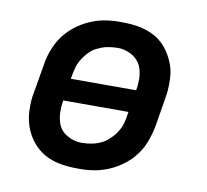

<svg xmlns="http://www.w3.org/2000/svg" viewBox="-65 -599 730 678"><g transform="rotate(10 300.0 -260.0)"><path d="M255 8Q237 8 219 6.5Q201 5 183.5 1Q166 -3 150 -10Q134 -17 120.5 -27Q107 -37 95.5 -50Q84 -63 75.5 -78Q67 -93 61.5 -109.5Q56 -126 53.5 -143.5Q51 -161 51.5 -182.5Q52 -204 54 -216L74 -332Q76 -348 80.5 -363.5Q85 -379 91.5 -394.5Q98 -410 106.5 -424Q115 -438 126.5 -451Q138 -464 151.5 -475Q165 -486 179.5 -494.5Q194 -503 209.5 -509.5Q225 -516 240.5 -520Q256 -524 274.5 -526Q293 -528 304 -528H318Q336 -528 354.5 -526.5Q373 -525 390 -521Q407 -517 423.5 -510Q440 -503 453.5 -493Q467 -483 478 -470Q489 -457 497.5 -442Q506 -427 512 -410.5Q518 -394 520 -376.5Q522 -359 521.5 -337.5Q521 -316 519 -304L500 -188Q497 -172 492.5 -156.5Q488 -141 482 -125.5Q476 -110 467 -96Q458 -82 447 -69Q436 -56 422 -45Q408 -34 394 -25.5Q380 -17 364 -10.5Q348 -4 332.5 0Q317 4 298.5 6Q280 8 269 8ZM176 -300H410L411 -303Q413 -313 413.5 -322.5Q414 -332 414 -341Q414 -350 412.5 -359.5Q411 -369 408.5 -377.5Q406 -386 401.5 -393.5Q397 -401 391 -407.5Q385 -414 377.5 -419Q370 -424 362 -427.5Q354 -431 343.5 -433.5Q333 -436 327 -436H318Q309 -436 300 -435Q291 -434 281.5 -432Q272 -430 263 -426.5Q254 -423 245 -418.5Q236 -414 228.5 -407.5Q221 -401 214.5 -393.5Q208 -386 202.5 -378Q197 -370 192.5 -361Q188 -352 185 -341.5Q182 -331 181 -325ZM248 -84H256Q265 -84 274 -85Q283 -86 292.5 -88Q302 -90 311 -93.5Q320 -97 328.5 -101.5Q337 -106 344.5 -112.5Q352 -119 359 -126.5Q366 -134 371.5 -142Q377 -150 381.5 -159Q386 -168 389 -178.5Q392 -189 393 -195L397 -220H163V-217Q161 -207 160.5 -197.5Q160 -188 160 -179Q160 -170 161.5 -160.5Q163 -151 165.5 -142.5Q168 -134 172 -126.5Q176 -119 182 -112.5Q188 -106 196 -101Q204 -96 211.5 -92.5Q219 -89 230 -86.5Q241 -84 248 -84Z"/></g></svg>

Font: Iosevka Aile Semibold Oblique
Style: Regular
Weight: 600
Italic angle: -9°
Designer: Belleve Invis
Foundry: Belleve Invis
Version: Version 31.1.0; ttfautohint (v1.8.4)